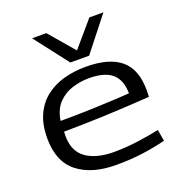

<svg xmlns="http://www.w3.org/2000/svg" viewBox="-142 -909 972 1039"><g transform="rotate(-20 344.5 -390.0)"><path d="M353 10Q212 10 130.5 -54Q49 -118 49 -252Q49 -332 75 -388Q101 -444 146.5 -479Q192 -514 251 -530Q310 -546 376 -546Q510 -546 577 -490.5Q644 -435 644 -314Q644 -308 643.5 -297Q643 -286 643 -276Q609 -274 537 -269.5Q465 -265 365.5 -261Q266 -257 147 -256Q146 -246 146 -233Q146 -142 205 -101Q264 -60 365 -60Q435 -60 505 -70Q575 -80 627 -91L638 -25Q585 -11 512 -0.5Q439 10 353 10ZM149 -317Q245 -317 328 -320Q411 -323 469.5 -326Q528 -329 548 -331Q547 -408 504.5 -445Q462 -482 371 -482Q324 -482 276.5 -467.5Q229 -453 194 -417Q159 -381 149 -317ZM568 -790 415 -596H307L157 -790H239L363 -645L487 -790Z"/></g></svg>

Font: Georama Extended
Style: Regular
Weight: 400
Width: 7
Designer: Jean-Baptiste Levee
Foundry: Production Type
Version: Version 1.000